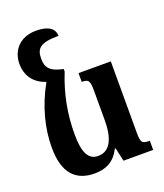

<svg xmlns="http://www.w3.org/2000/svg" viewBox="-142 -861 827 967"><g transform="rotate(-20 271.5 -377.5)"><path d="M199 11C262 11 306 -13 336 -72H340L356 0H515V-49C474 -49 467 -55 467 -111V-492H294V-445C330 -445 337 -437 337 -381V-224C337 -130 311 -66 245 -66C192 -66 170 -113 170 -209C170 -315 188 -416 231 -523V-537C159 -551 142 -579 142 -623C142 -675 159 -703 264 -703C262 -743 231 -766 165 -766C77 -766 30 -707 30 -637C30 -572 66 -525 127 -506C66 -396 39 -287 39 -185C39 -49 97 11 199 11Z"/></g></svg>

Font: Noto Serif Armenian Condensed
Style: Bold
Weight: 700
Width: 3
Designer: Monotype Design Team
Foundry: Monotype Imaging Inc.
Version: Version 2.008